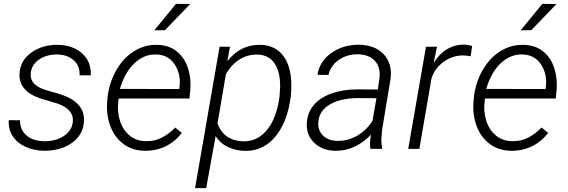

<svg xmlns="http://www.w3.org/2000/svg" viewBox="-20 -770 2936 993"><path d="M356.4 -137.7Q364.3 -205.1 274.4 -235.4L190.4 -260.3Q74.7 -299.3 81.1 -390.6Q84.5 -456.5 141.8 -497.8Q199.2 -539.1 278.3 -538.1Q356 -537.1 404.3 -494.4Q452.6 -451.7 449.2 -380.4H391.6Q394.5 -427.7 362.1 -457.5Q329.6 -487.3 275.9 -488.3Q220.2 -488.3 182.1 -462.2Q144 -436 139.2 -393.1Q131.8 -330.1 216.3 -304.7L277.3 -287.1L310.1 -275.9Q420.4 -234.4 414.1 -140.6Q410.2 -77.1 359.1 -36.4Q308.1 4.4 227.5 9.3L207.5 9.8Q154.3 8.8 111.3 -11Q68.4 -30.8 45.4 -66.4Q22.5 -102.1 25.4 -148.4L83.5 -147.9Q83.5 -98.1 117.2 -69.3Q150.9 -40.5 210 -39.6Q268.6 -39.6 309.6 -66.2Q350.6 -92.8 356.4 -137.7Z M528.3 0ZM728 9.8Q664.6 8.8 618.2 -25.6Q571.8 -60.1 550 -119.4Q528.3 -178.7 534.7 -247.6L536.1 -264.2Q543 -337.4 579.6 -403.6Q616.2 -469.7 672.4 -504.6Q728.5 -539.6 792.5 -538.1Q851.6 -537.1 892.3 -505.9Q933.1 -474.6 951.7 -418.9Q970.2 -363.3 963.4 -295.9L959.5 -260.3H593.8L592.3 -248.5Q585 -195.3 600.1 -146.7Q615.2 -98.1 649.7 -69.6Q684.1 -41 732.4 -40Q779.3 -38.6 816.9 -58.1Q854.5 -77.6 886.2 -110.4L920.4 -82.5Q884.8 -36.6 835.7 -12.9Q786.6 10.7 728 9.8ZM789.6 -488.3Q726.1 -490.7 675.8 -443.4Q625.5 -396 600.1 -310.1L906.7 -309.6L908.2 -316.9Q917 -386.2 883.8 -436.3Q850.6 -486.3 789.6 -488.3ZM890.1 -750 963.9 -749.5 833 -613.8 778.3 -613.3Z M1246.1 10.3Q1200.7 9.3 1160.4 -9Q1120.1 -27.3 1095.2 -66.4L1046.4 203.1H988.8L1115.7 -528.3H1169.4L1155.8 -453.6Q1224.6 -541 1328.1 -538.1Q1402.3 -536.1 1443.8 -482.9Q1485.4 -429.7 1486.8 -332Q1487.3 -301.3 1483.9 -272.5L1481.9 -258.8Q1469.7 -173.3 1436 -111.3Q1402.3 -49.3 1354 -18.8Q1305.7 11.7 1246.1 10.3ZM1425.8 -272.5 1428.7 -318.8Q1430.2 -397 1400.4 -441.4Q1370.6 -485.8 1312 -487.8Q1260.7 -488.8 1219 -462.6Q1177.2 -436.5 1148.4 -386.7L1105 -132.3Q1120.6 -87.4 1154.5 -64Q1188.5 -40.5 1235.8 -39.1Q1306.6 -36.6 1355.7 -92Q1404.8 -147.5 1421.9 -246.6Z M1895.5 0Q1893.1 -18.6 1894 -37.1L1898.4 -73.7Q1861.8 -34.2 1814.7 -11.7Q1767.6 10.7 1712.9 9.8Q1646 8.8 1604.2 -32.5Q1562.5 -73.7 1566.9 -136.2Q1570.8 -188.5 1602.8 -226.8Q1634.8 -265.1 1693.8 -286.4Q1752.9 -307.6 1826.2 -307.6L1934.1 -307.1L1942.9 -367.7Q1948.7 -421.9 1919.4 -454.6Q1890.1 -487.3 1833 -489.3Q1775.4 -490.2 1732.7 -460.7Q1689.9 -431.2 1679.2 -382.8H1622.1Q1631.8 -452.1 1693.4 -495.8Q1754.9 -539.6 1838.9 -538.6Q1920.4 -536.6 1964.6 -489.3Q2008.8 -441.9 2000.5 -366.2L1956.5 -100.6L1952.6 -58.1Q1951.2 -31.7 1956.5 -5.9L1955.6 0ZM1722.7 -41.5Q1776.4 -39.6 1825.4 -67.1Q1874.5 -94.7 1906.7 -145.5L1926.8 -262.2L1833.5 -262.7Q1744.6 -262.7 1688.5 -231.2Q1632.3 -199.7 1626.5 -141.1Q1622.1 -98.1 1649.2 -70.3Q1676.3 -42.5 1722.7 -41.5Z M2414.1 -479Q2395 -482.9 2375.5 -483.4Q2319.8 -483.4 2273.4 -449.5Q2227.1 -415.5 2211.4 -363.3L2148.9 0H2091.3L2183.1 -528.3H2240.2L2222.7 -444.3Q2251.5 -491.2 2292.2 -515.6Q2333 -540 2381.8 -539.1Q2398.9 -539.1 2421.9 -532.2Z M2422.9 0ZM2622.6 9.8Q2559.1 8.8 2512.7 -25.6Q2466.3 -60.1 2444.6 -119.4Q2422.9 -178.7 2429.2 -247.6L2430.7 -264.2Q2437.5 -337.4 2474.1 -403.6Q2510.7 -469.7 2566.9 -504.6Q2623 -539.6 2687 -538.1Q2746.1 -537.1 2786.9 -505.9Q2827.6 -474.6 2846.2 -418.9Q2864.7 -363.3 2857.9 -295.9L2854 -260.3H2488.3L2486.8 -248.5Q2479.5 -195.3 2494.6 -146.7Q2509.8 -98.1 2544.2 -69.6Q2578.6 -41 2627 -40Q2673.8 -38.6 2711.4 -58.1Q2749 -77.6 2780.8 -110.4L2814.9 -82.5Q2779.3 -36.6 2730.2 -12.9Q2681.2 10.7 2622.6 9.8ZM2684.1 -488.3Q2620.6 -490.7 2570.3 -443.4Q2520 -396 2494.6 -310.1L2801.3 -309.6L2802.7 -316.9Q2811.5 -386.2 2778.3 -436.3Q2745.1 -486.3 2684.1 -488.3ZM2784.7 -750 2858.4 -749.5 2727.5 -613.8 2672.9 -613.3Z"/></svg>

Font: Roboto Light
Style: Italic
Weight: 300
Italic angle: -12°
Designer: Google
Version: Version 2.134; 2016; ttfautohint (v1.6)